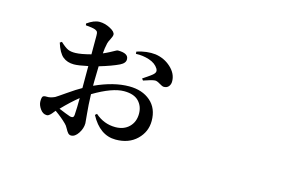

<svg xmlns="http://www.w3.org/2000/svg" viewBox="-83 -786 1666 1064"><g transform="rotate(15 750.0 -253.5)"><path d="M349.6 -29.3Q371.1 -24.4 372.1 -43.9Q375 -87.9 375 -141.6Q332 -107.4 282.2 -55.7Q326.2 -37.1 349.6 -29.3ZM221.7 -2.9Q200.2 -2.9 184.6 -24.9Q168.9 -46.9 168.9 -68.4Q168.9 -89.8 174.3 -96.2Q179.7 -102.5 197.3 -101.6Q216.8 -100.6 242.2 -112.3Q251 -117.2 297.9 -149.9Q344.7 -182.6 375 -199.2V-325.2Q320.3 -313.5 294.9 -313.5Q256.8 -313.5 231.4 -334Q206.1 -354.5 188.5 -410.2L199.2 -417Q226.6 -391.6 243.7 -383.8Q260.7 -376 288.1 -377Q319.3 -377.9 375 -392.6V-499Q375 -515.6 372.1 -521Q369.1 -526.4 358.4 -531.2Q342.8 -537.1 303.7 -540L301.8 -549.8Q340.8 -578.1 373 -578.1Q403.3 -578.1 434.1 -562Q464.8 -545.9 464.8 -529.3Q464.8 -519.5 455.6 -502.4Q446.3 -485.4 443.4 -473.6Q436.5 -443.4 434.6 -414.1Q453.1 -421.9 470.7 -431.2Q488.3 -440.4 497.6 -445.8Q506.8 -451.2 511.7 -451.2Q571.3 -451.2 572.3 -418Q574.2 -395.5 543 -379.9Q502.9 -360.4 430.7 -338.9Q428.7 -278.3 428.7 -251V-226.6Q535.2 -275.4 624 -275.4Q699.2 -275.4 746.1 -234.9Q793 -194.3 793 -122.1Q793 -59.6 747.1 -15.1Q701.2 29.3 626 29.3Q535.2 29.3 480.5 -73.2L490.2 -82Q541 -37.1 606.4 -37.1Q655.3 -37.1 685.1 -66.4Q714.8 -95.7 714.8 -142.6Q714.8 -185.5 687.5 -213.9Q660.2 -242.2 603.5 -242.2Q536.1 -242.2 429.7 -178.7Q431.6 -114.3 436.5 -68.4Q441.4 -22.5 441.4 -14.6Q441.4 14.6 422.9 43Q404.3 71.3 381.8 71.3Q371.1 71.3 363.8 63Q356.4 54.7 348.6 39.6Q340.8 24.4 331.1 15.6Q304.7 -10.7 264.6 -39.1Q261.7 -36.1 257.8 -31.2Q253.9 -26.4 252 -23.9Q250 -21.5 246.6 -17.6Q243.2 -13.7 241.2 -12.2Q239.3 -10.7 236.3 -8.3Q233.4 -5.9 231.4 -4.9Q229.5 -3.9 227.1 -3.4Q224.6 -2.9 221.7 -2.9ZM612.3 -459 611.3 -471.7Q668 -490.2 718.8 -484.4Q770.5 -476.6 807.6 -442.4Q844.7 -408.2 845.7 -366.2Q846.7 -347.7 836.9 -335Q827.1 -322.3 808.6 -322.3Q799.8 -322.3 781.7 -333.5Q763.7 -344.7 752.9 -343.8Q735.4 -342.8 688.5 -326.2L680.7 -335.9Q732.4 -370.1 739.3 -378.9Q752.9 -392.6 743.2 -409.2Q726.6 -436.5 689.5 -448.7Q652.3 -460.9 612.3 -459Z"/></g></svg>

Font: Bpmf Zihi Serif SemiBold
Style: SemiBold
Weight: 600
Foundry: But Ko
Version: Version 1.320